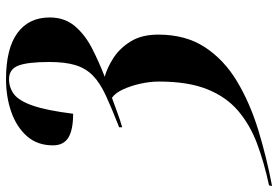

<svg xmlns="http://www.w3.org/2000/svg" viewBox="-178 -601 924 638"><g transform="rotate(-90 284.0 -282.0)"><path d="M-13 150Q62 134 125 110.5Q188 87 234.5 47.5Q281 8 306.5 -55.5Q332 -119 332 -216Q332 -245 325 -277Q318 -309 306 -335Q294 -361 278 -372Q255 -364 230 -354.5Q205 -345 180 -338V-348Q244 -373 286 -392.5Q328 -412 352 -435.5Q376 -459 386.5 -493Q397 -527 397 -580Q397 -652 385 -683Q373 -714 340 -714Q312 -714 290 -697.5Q268 -681 252 -635Q236 -589 225 -501Q171 -501 145.5 -517Q120 -533 120 -568Q120 -620 150.5 -654.5Q181 -689 231 -706.5Q281 -724 340 -724Q442 -724 493.5 -686Q545 -648 545 -579Q545 -529 516 -495Q487 -461 442 -438Q397 -415 348 -396Q378 -388 410.5 -367Q443 -346 465.5 -309.5Q488 -273 488 -218Q488 -127 446 -63Q404 1 332 44Q260 87 170 114.5Q80 142 -15 160Z"/></g></svg>

Font: Noto Serif Display ExtraCondensed ExtraBold
Style: Italic
Weight: 800
Width: 2
Italic angle: -12°
Designer: Monotype Design Team
Foundry: Monotype Imaging Inc.
Version: Version 2.009